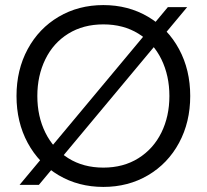

<svg xmlns="http://www.w3.org/2000/svg" viewBox="-20 -728 814 756"><path d="M729 -350Q729 -247 685 -165.5Q641 -84 563 -38Q485 8 387 8Q289 8 211 -38Q133 -84 89 -165.5Q45 -247 45 -350Q45 -453 89 -534.5Q133 -616 211 -662Q289 -708 387 -708Q485 -708 563 -662Q641 -616 685 -534.5Q729 -453 729 -350ZM387 -68Q466 -68 525 -105Q584 -142 615.5 -206Q647 -270 647 -350Q647 -430 615.5 -494.5Q584 -559 525 -595.5Q466 -632 387 -632Q308 -632 249 -595.5Q190 -559 158.5 -494.5Q127 -430 127 -350Q127 -270 158.5 -206Q190 -142 249 -105Q308 -68 387 -68ZM717 -700 133 0H57L641 -700Z"/></svg>

Font: TASA Explorer VF
Style: Regular
Weight: 400
Designer: Weizhong Zhang
Foundry: Local Remote
Version: Version 1.000;Glyphs 3.2 (3192)